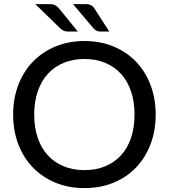

<svg xmlns="http://www.w3.org/2000/svg" viewBox="-20 -930 842 957"><path d="M45.5 0ZM756 -359Q756 -278.5 730.2 -211Q704.5 -143.5 658 -95Q611.5 -46.5 546 -19.5Q480.5 7.5 401 7.5Q321.5 7.5 256.2 -19.5Q191 -46.5 144 -95Q97 -143.5 71.2 -211Q45.5 -278.5 45.5 -359Q45.5 -439 71.2 -506.5Q97 -574 144 -622.5Q191 -671 256.2 -698.2Q321.5 -725.5 401 -725.5Q480.5 -725.5 546 -698.2Q611.5 -671 658 -622.5Q704.5 -574 730.2 -506.5Q756 -439 756 -359ZM650.5 -359Q650.5 -423.5 633 -475Q615.5 -526.5 582.8 -562.2Q550 -598 504 -617Q458 -636 401 -636Q344 -636 297.8 -617Q251.5 -598 218.8 -562.2Q186 -526.5 168.2 -475Q150.5 -423.5 150.5 -359Q150.5 -294 168.2 -242.5Q186 -191 218.8 -155.5Q251.5 -120 297.8 -101Q344 -82 401 -82Q458 -82 504 -101Q550 -120 582.8 -155.5Q615.5 -191 633 -242.5Q650.5 -294 650.5 -359ZM406.5 -909.5Q423.5 -909.5 434 -903.8Q444.5 -898 451.5 -886.5L524.5 -773H479.5Q468.5 -773 461.5 -776.8Q454.5 -780.5 447 -787.5L344 -909.5ZM228 -909.5Q245 -909.5 255.8 -903.5Q266.5 -897.5 275.5 -886.5L367.5 -773H316.5Q305.5 -773 297.5 -776.8Q289.5 -780.5 281.5 -787.5L156 -909.5Z"/></svg>

Font: Lato Medium
Style: Regular
Weight: 500
Designer: Lukasz Dziedzic
Foundry: tyPoland Lukasz Dziedzic
Version: Version 2.006; 2014-01-15